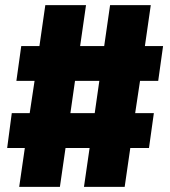

<svg xmlns="http://www.w3.org/2000/svg" viewBox="-20 -730 666 750"><path d="M55 0 77 -152H8L26 -288H96L115 -414H44L63 -550H134L157 -710H316L293 -550H387L410 -710H569L546 -550H617L598 -414H527L508 -288H581L562 -152H489L467 0H308L330 -152H236L214 0ZM350 -288 368 -414H273L255 -288Z"/></svg>

Font: Geist ExtBd
Style: Regular
Weight: 400
Designer: Basement.studio, Andrés Briganti, Mateo Zaragoza
Foundry: Basement.studio, Vercel, Andrés Briganti, Guido Ferreyra, Mateo Zaragoza
Version: Version 1.401